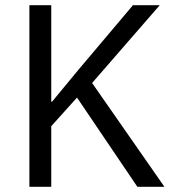

<svg xmlns="http://www.w3.org/2000/svg" viewBox="-20 -718 674 738"><path d="M93 0ZM276 -343 177 -233V0H93V-698H177V-327H180L280 -448L491 -698H594L334 -399L612 0H508Z"/></svg>

Font: Aneliza
Style: Regular
Weight: 400
Designer: Mike Abbink, Paul van der Laan, Pieter van Rosmalen
Foundry: Bold Monday
Version: Version 3.001;September 8, 2019;FontCreator 11.5.0.2425 64-b